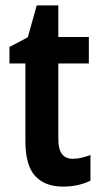

<svg xmlns="http://www.w3.org/2000/svg" viewBox="-20 -681 375 711"><path d="M249 -93Q266 -93 282.5 -97Q299 -101 315 -107V-12Q295 -2 269.5 4Q244 10 213 10Q146 10 110 -29.5Q74 -69 74 -159V-446H15V-507L83 -543L116 -661H196V-544H309V-446H196V-165Q196 -93 249 -93Z"/></svg>

Font: Noto Sans Bengali Condensed SemiBold
Style: Regular
Weight: 600
Width: 3
Designer: Joana Ranito - Universal Thirst; Jelle Bosma - Monotype Design Team
Foundry: Universal Thirst ehf.
Version: Version 3.000; ttfautohint (v1.8.4.7-5d5b)